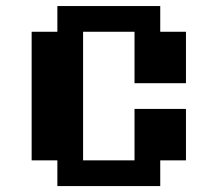

<svg xmlns="http://www.w3.org/2000/svg" viewBox="-20 -628 734 648"><path d="M434 -260.4H607.6V-86.8H520.8V0H173.6V-86.8H86.8V-520.8H173.6V-607.6H520.8V-520.8H607.6V-347.2H434V-520.8H260.4V-86.8H434Z"/></svg>

Font: 8-bit Operator+ 8
Style: Bold
Weight: 700
Designer: GrandChaos9000
Version: Version 1.3.0 - August 1, 2014